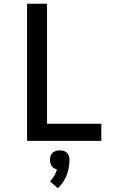

<svg xmlns="http://www.w3.org/2000/svg" viewBox="-20 -755 640 1029"><path d="M125 0V-735H232V-92H523V0ZM290 254 248 217Q252 213 255 209Q258 205 261.5 201Q265 197 267.5 192.5Q270 188 272.5 183.5Q275 179 278 173Q281 167 282 164V162L285 153L275 149Q272 148 269 146.5Q266 145 264 142.5Q262 140 259.5 137.5Q257 135 255.5 132.5Q254 130 253 127.5Q252 125 251 121.5Q250 118 249 114Q248 110 248 108V103Q248 98 248.5 93.5Q249 89 250 84Q251 79 253.5 75Q256 71 259 67Q262 63 266 60.5Q270 58 274 56Q278 54 284.5 52.5Q291 51 293 51H300Q304 51 307.5 51.5Q311 52 315 52.5Q319 53 322.5 54Q326 55 329.5 57Q333 59 336 61.5Q339 64 341.5 67Q344 70 345.5 73Q347 76 348.5 80Q350 84 351 88.5Q352 93 352 95V103Q352 111 351.5 118.5Q351 126 350 133.5Q349 141 347.5 148.5Q346 156 344 163Q342 170 339.5 177.5Q337 185 333.5 192Q330 199 327 205.5Q324 212 319.5 218.5Q315 225 309 233Q303 241 301 243L297 246Z"/></svg>

Font: Iosevka Aile Semibold
Style: Regular
Weight: 600
Designer: Belleve Invis
Foundry: Belleve Invis
Version: Version 31.1.0; ttfautohint (v1.8.4)